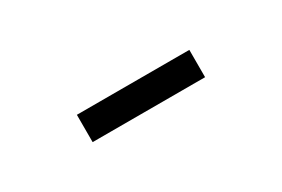

<svg xmlns="http://www.w3.org/2000/svg" viewBox="-4 -878 608 414"><g transform="rotate(-30 300.0 -671.0)"><path d="M160 -705H440V-637H160Z"/></g></svg>

Font: IBM Plex Sans Arabic
Style: Regular
Weight: 400
Designer: Mike Abbink, Paul van der Laan, Pieter van Rosmalen, Wael Morcos, Khajak Apelian
Foundry: Bold Monday
Version: Version 1.1